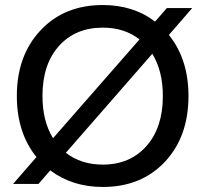

<svg xmlns="http://www.w3.org/2000/svg" viewBox="-20 -732 817 764"><path d="M32 0 125 -107Q47 -204 47 -350Q47 -511 141.5 -611.5Q236 -712 389 -712Q511 -712 597 -646L644 -700H745L652 -593Q730 -496 730 -350Q730 -188 636 -88Q542 12 389 12Q268 12 180 -54L133 0ZM389 -77Q497 -77 562.5 -150.5Q628 -224 628 -350Q628 -450 586 -518L242 -124Q303 -77 389 -77ZM149 -350Q149 -250 191 -182L535 -575Q476 -622 389 -622Q280 -622 214.5 -549Q149 -476 149 -350Z"/></svg>

Font: AWOL-DM Medium
Style: Regular
Weight: 500
Designer: Colophon Foundry, Jonny Pinhorn, Mikhail Sharanda
Foundry: Colophon Foundry
Version: Version 1.000;Glyphs 3.2.3 (3260)